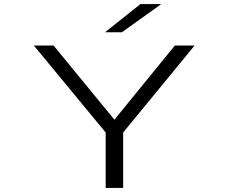

<svg xmlns="http://www.w3.org/2000/svg" viewBox="-20 -924 1140 944"><path d="M499.5 0V-272.5L146.5 -700H243.5L542.5 -335.5L839.5 -700H936.5L585.5 -272.5V0ZM579.5 -765.5H496.5L670.5 -904H773Z"/></svg>

Font: Trispace Expanded Light
Style: Regular
Weight: 300
Width: 7
Designer: Tyler Finck
Foundry: Etcetera Type Company
Version: Version 1.210; ttfautohint (v1.8.3)